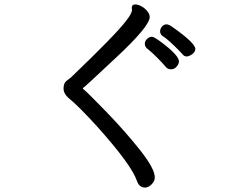

<svg xmlns="http://www.w3.org/2000/svg" viewBox="-20 -783 1040 867"><path d="M643 -565Q634 -573 634 -586Q634 -598 644.5 -607.5Q655 -617 666 -617Q676 -617 713 -589Q788 -532 788 -506Q788 -494 777.5 -482Q767 -470 752 -470Q737 -470 727.5 -482Q718 -494 691.5 -521Q665 -548 643 -565ZM823 -528Q812 -528 804.5 -537.5Q797 -547 765.5 -577.5Q734 -608 712 -622Q703 -630 703 -642Q703 -653 711.5 -663Q720 -673 732 -673Q743 -673 763 -658Q862 -588 862 -562Q862 -548 847.5 -538Q833 -528 823 -528ZM635 64Q608 64 598 33Q573 -39 422 -208Q336 -303 289 -341Q267 -360 267 -384Q267 -407 280 -417.5Q293 -428 300 -433Q506 -630 551 -691Q576 -723 576 -738L575 -747Q575 -763 591 -763Q602 -763 617 -755.5Q632 -748 644 -734Q656 -720 656 -706Q656 -664 501 -520Q427 -451 391.5 -418Q356 -385 354 -385Q354 -383 355 -382Q378 -363 462.5 -275.5Q547 -188 613 -104.5Q679 -21 679 18Q679 35 664.5 49.5Q650 64 635 64Z"/></svg>

Font: LXGW WenKai Lite
Style: Bold
Weight: 700
Designer: LXGW / Fontworks Inc.
Foundry: LXGW / Fontworks Inc.
Version: Version 1.330;April 28, 2024